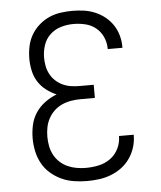

<svg xmlns="http://www.w3.org/2000/svg" viewBox="-53 -789 707 844"><g transform="rotate(-5 300.0 -367.5)"><path d="M297 8Q269 8 240 3.5Q211 -1 185 -13Q159 -25 137 -44Q115 -63 101 -88.5Q87 -114 81 -142.5Q75 -171 75 -199Q75 -229 81.5 -258.5Q88 -288 104.5 -312.5Q121 -337 145.5 -355Q170 -373 197 -383Q173 -393 151.5 -409.5Q130 -426 116 -448.5Q102 -471 96.5 -497.5Q91 -524 91 -550Q91 -577 96.5 -603.5Q102 -630 115 -653Q128 -676 148.5 -694.5Q169 -713 193 -724Q217 -735 243.5 -739Q270 -743 297 -743Q323 -743 348 -739.5Q373 -736 397 -726Q421 -716 441 -700Q461 -684 475 -663Q489 -642 496 -617Q503 -592 503 -566Q503 -565 503 -564Q503 -563 503 -562H438Q438 -563 438 -563.5Q438 -564 438 -565Q438 -591 427 -615.5Q416 -640 395.5 -656.5Q375 -673 349 -679Q323 -685 297 -685Q269 -685 242 -677Q215 -669 194.5 -650Q174 -631 165 -604Q156 -577 156 -549Q156 -530 159.5 -511.5Q163 -493 172 -476Q181 -459 195 -446Q209 -433 226 -425Q243 -417 262 -414Q281 -411 300 -411H363V-353H300Q279 -353 258 -349.5Q237 -346 218 -337.5Q199 -329 183.5 -314.5Q168 -300 158 -281.5Q148 -263 144 -242.5Q140 -222 140 -201Q140 -180 144 -159.5Q148 -139 157.5 -121Q167 -103 182.5 -88.5Q198 -74 217 -65.5Q236 -57 256.5 -53.5Q277 -50 297 -50Q326 -50 354 -56Q382 -62 405 -78.5Q428 -95 441 -121Q454 -147 454 -176Q454 -176 454 -176.5Q454 -177 454 -177H519Q519 -176 519 -176Q519 -176 519 -175Q519 -148 511 -122Q503 -96 487.5 -73.5Q472 -51 450.5 -35Q429 -19 403.5 -9Q378 1 351 4.5Q324 8 297 8Z"/></g></svg>

Font: Iosevka Aile Custom Light
Style: Regular
Weight: 300
Designer: Belleve Invis
Foundry: Belleve Invis
Version: Version 17.0.2; ttfautohint (v1.8.3)